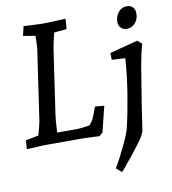

<svg xmlns="http://www.w3.org/2000/svg" viewBox="-100 -806 1012 1128"><g transform="rotate(-10 406.0 -242.5)"><path d="M12 -47 89 -62Q105 -119 109 -139L171 -563Q174 -587 174 -642L102 -654L115 -710Q210 -705 231 -705Q261 -705 337 -709L366 -710L361 -649L286 -642Q269 -576 264 -539L210 -169Q205 -136 201 -60H311Q349 -60 396 -69Q414 -90 421 -106Q430 -126 446 -172L501 -167L463 -14L442 4Q368 0 332 0H120Q96 0 58 3Q43 3 9 5ZM608 -13Q629 -101 647 -212Q665 -323 671 -421L591 -425L590 -466L758 -510L784 -488Q767 -428 755 -359Q743 -290 719 -137L696 16Q692 39 655 88.5Q618 138 554 215L537 235L504 207Q536 154 569 84Q602 14 608 -13ZM662 -640Q662 -672 682 -696Q702 -720 732 -720Q755 -720 768 -706Q781 -692 781 -668Q781 -636 761 -612.5Q741 -589 711 -589Q688 -589 675 -603Q662 -617 662 -640Z"/></g></svg>

Font: Andada Pro Medium
Style: Italic
Weight: 500
Italic angle: -7°
Designer: Carolina Giovagnoli
Foundry: Huerta Tipografica
Version: Version 3.005; ttfautohint (v1.8.4)